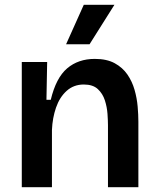

<svg xmlns="http://www.w3.org/2000/svg" viewBox="-20 -782 661 802"><path d="M71 0V-523H177L174 -365H192Q214 -457 260.5 -496.5Q307 -536 376 -536Q426 -536 459 -518Q492 -500 512 -471Q532 -442 542 -407Q552 -372 555 -337Q558 -302 558 -274V0H431V-259Q431 -278 429 -306.5Q427 -335 418 -363Q409 -391 388.5 -410Q368 -429 330 -429Q288 -429 258.5 -402.5Q229 -376 214 -332.5Q199 -289 197 -239V0ZM354 -597H256L330 -762H458Z"/></svg>

Font: Bricolage Grotesque 10pt SemiBold
Style: Regular
Weight: 600
Designer: Mathieu Triay
Foundry: Atelier Triay
Version: Version 1.000; ttfautohint (v1.8.4.7-5d5b);gftools[0.9.29]